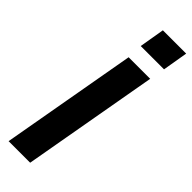

<svg xmlns="http://www.w3.org/2000/svg" viewBox="-302 -921 932 932"><g transform="rotate(45 164.0 -455.0)"><path d="M19 0H167L291 -700H143ZM146 -780H306L328 -910H168Z"/></g></svg>

Font: Uncut Sans
Style: Bold Italic
Weight: 700
Italic angle: -10°
Designer: Kasper Nordkvist
Foundry: Uncut Type
Version: Version 1.111;FEAKit 1.0